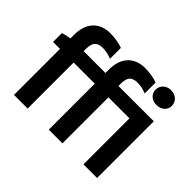

<svg xmlns="http://www.w3.org/2000/svg" viewBox="-152 -984 1233 1233"><g transform="rotate(45 464.5 -367.5)"><path d="M779 -601C823 -601 854 -628 854 -667C854 -706 823 -735 779 -735C737 -735 706 -706 706 -667C706 -628 737 -601 779 -601ZM718 0H842V-515H521V-539C521 -597 545 -617 594 -617C622 -617 649 -611 674 -600V-699C645 -711 597 -718 562 -718C462 -718 403 -654 403 -547V-515H205V-538C205 -596 229 -617 279 -617C306 -617 333 -611 359 -600V-699C329 -711 281 -718 246 -718C146 -718 87 -654 87 -547V-513C66 -510 41 -505 24 -498V-418H87V0H211V-418H403V0H527V-418H718Z"/></g></svg>

Font: Fixel Display SemiBold
Style: Regular
Weight: 600
Designer: AlfaBravo + MacPaw
Foundry: Kyrylo Tkachov, Marchela Mozhyna, Serhii Makarenko, Maria Weinstein, Zakhar Kryvoshyya
Version: Version 1.211